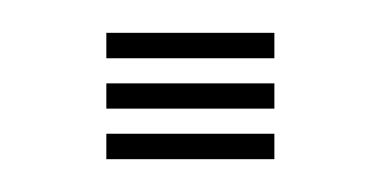

<svg xmlns="http://www.w3.org/2000/svg" viewBox="-20 -97 232 117"><path d="M44.8 0V-15.5H147.2V0ZM44.8 -61.5V-77H147.2V-61.5ZM44.8 -30.8V-46.2H147.2V-30.8Z"/></svg>

Font: Big Shoulders Inline Display Thin SemiBold
Style: Regular
Weight: 600
Version: Version 2.002